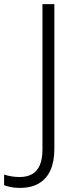

<svg xmlns="http://www.w3.org/2000/svg" viewBox="-108 -734 380 936"><path d="M-11 182Q-37 182 -55.5 178Q-74 174 -88 169V117Q-73 122 -53.5 125.5Q-34 129 -12 129Q24 129 49 114.5Q74 100 86.5 70Q99 40 99 -5V-714H157V-7Q157 52 138.5 94.5Q120 137 82.5 159.5Q45 182 -11 182Z"/></svg>

Font: Noto Sans Thai Light
Style: Regular
Weight: 300
Designer: Monotype Design Team
Foundry: Monotype Imaging Inc.
Version: Version 2.001